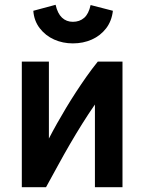

<svg xmlns="http://www.w3.org/2000/svg" viewBox="-20 -781 600 801"><path d="M71 0V-524H184V-203Q200 -234 218 -266Q236 -298 255.5 -330.5Q275 -363 296.5 -396Q318 -429 340.5 -461Q363 -493 388 -524H491V0H376V-345Q349 -306 323 -264.5Q297 -223 272 -180Q247 -137 222.5 -92Q198 -47 172 0ZM284 -600Q242 -600 206 -616Q170 -632 146 -663Q122 -694 119 -736L212 -761Q220 -725 238.5 -707.5Q257 -690 284 -690Q312 -690 331 -706.5Q350 -723 358 -760L451 -736Q446 -693 422.5 -662.5Q399 -632 363 -616Q327 -600 284 -600Z"/></svg>

Font: Ubuntu Sans Mono SemiBold
Style: Regular
Weight: 600
Monospace: yes
Designer: Dalton Maag Ltd
Foundry: Dalton Maag Ltd
Version: Version 1.006